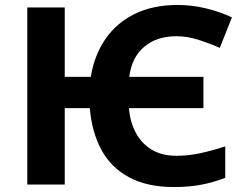

<svg xmlns="http://www.w3.org/2000/svg" viewBox="-20 -744 990 774"><path d="M681 10Q573 10 500 -29.5Q427 -69 388.5 -140.5Q350 -212 342 -308H241V0H90V-714H241V-434H346Q360 -521 404.5 -586Q449 -651 522.5 -687.5Q596 -724 696 -724Q753 -724 809.5 -710.5Q866 -697 915 -674L866 -551Q823 -570 778.5 -584Q734 -598 692 -598Q612 -598 561.5 -555.5Q511 -513 501 -434H800V-308H500Q504 -253 527 -209.5Q550 -166 591 -141Q632 -116 691 -116Q738 -116 785.5 -126Q833 -136 888 -154V-27Q838 -8 789.5 1Q741 10 681 10Z"/></svg>

Font: Noto Sans IKEA
Style: Bold
Weight: 600
Designer: Monotype Design Team
Foundry: Monotype Imaging Inc.
Version: Version 2.001